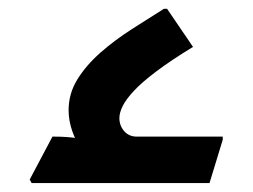

<svg xmlns="http://www.w3.org/2000/svg" viewBox="-20 -411 567 431"><path d="M166 -69.3Q134 -118.3 134 -163.3Q134 -201.3 154 -233.3Q174 -265.3 206 -293.3Q238 -321.3 275.5 -345.3Q313 -369.3 348 -391.3H355L413.3 -305.7Q364 -275.7 331.7 -251.3Q299.3 -227 281.2 -207.7Q263 -188.3 255.5 -173.1Q248 -157.8 248 -146.1Q248 -129 258.7 -116.7Q269.5 -104.3 287.3 -104.3ZM51 0 46.7 -8 97.7 -104.3H103.7Q129.7 -104.3 153.3 -100.8Q177 -97.3 177 -97.3L203.3 -104.3H480V-97.3L450.3 0Z"/></svg>

Font: Fustat
Style: Regular
Weight: 400
Designer: Mohamed Gaber, Khaled Hosny, Laura Garcia Mut
Foundry: Kief Type Foundry, Alif Type Foundry, Hard Type Foundry
Version: Version 1.007